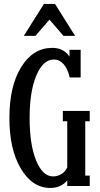

<svg xmlns="http://www.w3.org/2000/svg" viewBox="-20 -929 501 959"><path d="M296.9 -750 227.1 -831.1 157.2 -750H99.1L199.2 -909.2H254.9L355 -750ZM428.2 -375V-323.2H405.8V-51.8H428.2V0H315.9V-27.8Q284.2 9.8 231 9.8Q142.1 9.8 84.5 -86.2Q26.9 -182.1 26.9 -339.8Q26.9 -499 86.2 -594.5Q145.5 -689.9 241.2 -689.9Q298.3 -689.9 327.1 -646V-680.2H382.8V-542H328.1Q318.4 -585.4 297.6 -608.6Q276.9 -631.8 249 -631.8Q195.3 -631.8 161.6 -552.2Q127.9 -472.7 127.9 -339.8Q127.9 -207 160.4 -127.4Q192.9 -47.9 245.1 -47.9Q267.1 -47.9 286.1 -59.3Q305.2 -70.8 315.9 -92.8V-323.2H293.9V-375Z"/></svg>

Font: Margherita Semibold
Style: Regular
Weight: 600
Designer: James Puckett
Foundry: Dunwich Type Founders
Version: Version 1.008;hotconv 1.0.109;makeotfexe 2.5.65596